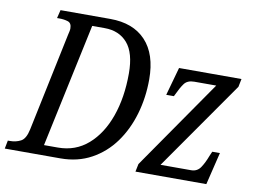

<svg xmlns="http://www.w3.org/2000/svg" viewBox="-95 -827 1248 939"><g transform="rotate(10 529.0 -357.0)"><path d="M-18 0 -10 -41H1Q30 -41 54 -53.5Q78 -66 88 -114L190 -601Q192 -610 194 -618.5Q196 -627 196 -634Q196 -661 177 -667Q158 -673 135 -673H123L133 -714H380Q494 -714 556.5 -647.5Q619 -581 619 -456Q619 -365 595 -283Q571 -201 525 -137.5Q479 -74 411.5 -37Q344 0 258 0ZM237 -50Q324 -50 386.5 -104.5Q449 -159 482.5 -253Q516 -347 516 -467Q516 -569 474.5 -617Q433 -665 361 -665H299L168 -50ZM631 0 639 -39 947 -483H838Q804 -483 788.5 -462Q773 -441 754 -400L752 -396H714L753 -536H1063L1055 -496L746 -54H898Q928 -54 944.5 -78.5Q961 -103 974 -138L984 -161H1022L983 0Z"/></g></svg>

Font: Noto Serif Condensed
Style: Italic
Weight: 400
Width: 3
Italic angle: -12°
Designer: Monotype Design Team
Foundry: Monotype Imaging Inc.
Version: Version 2.014; ttfautohint (v1.8.4.7-5d5b)